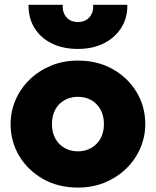

<svg xmlns="http://www.w3.org/2000/svg" viewBox="-20 -790 669 824"><path d="M314.5 15Q229.5 15 164.2 -22.2Q99 -59.5 62.2 -121.2Q25.5 -183 25.5 -257.5Q25.5 -311.5 46.5 -360.5Q67.5 -409.5 106.2 -447.5Q145 -485.5 198 -507.8Q251 -530 314.5 -530Q399.5 -530 464.8 -492.8Q530 -455.5 566.8 -393.8Q603.5 -332 603.5 -257.5Q603.5 -204 582.5 -154.8Q561.5 -105.5 522.8 -67.5Q484 -29.5 431.2 -7.2Q378.5 15 314.5 15ZM314.5 -140.5Q346 -140.5 371.2 -154.8Q396.5 -169 411.2 -195.2Q426 -221.5 426 -257.5Q426 -293.5 411.5 -319.8Q397 -346 371.8 -360.2Q346.5 -374.5 314.5 -374.5Q282.5 -374.5 257 -360.2Q231.5 -346 217.2 -319.8Q203 -293.5 203 -257.5Q203 -221.5 217.5 -195.2Q232 -169 257.5 -154.8Q283 -140.5 314.5 -140.5ZM314.5 -580Q250 -580 202 -603.8Q154 -627.5 127.8 -670.2Q101.5 -713 102.5 -769.5H249Q247.5 -736 265.2 -715.8Q283 -695.5 314.5 -695.5Q346 -695.5 363.8 -715.8Q381.5 -736 380 -769.5H526.5Q527.5 -714 500.8 -671.2Q474 -628.5 426 -604.2Q378 -580 314.5 -580Z"/></svg>

Font: Geologica Cursive ExtraBold
Style: Regular
Weight: 800
Designer: Sindre Bremnes, Frode Helland
Foundry: Monokrom Skriftforlag AS
Version: Version 1.010;gftools[0.9.28]